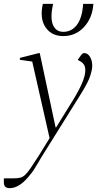

<svg xmlns="http://www.w3.org/2000/svg" viewBox="-84 -735 504 995"><path d="M-34 240Q-64 240 -64 211V191L-61 189H-9Q9 189 22 185.5Q35 182 47 170.5Q59 159 75.5 135Q92 111 118 70L173 -19L83 -416L19 -425V-435L118 -460H122L204 -75H207L293 -214Q324 -264 341 -303.5Q358 -343 358 -370Q358 -388 352 -398.5Q346 -409 336 -415L320 -424V-427L336 -449Q344 -460 352 -460Q370 -460 382 -441Q394 -422 394 -394Q394 -374 383 -340.5Q372 -307 337 -251L131 79Q117 102 108.5 117Q100 132 90 147Q80 162 62 183Q14 240 -34 240ZM138 -715H191Q175 -642 190.5 -606Q206 -570 244 -570Q287 -570 314.5 -606Q342 -642 347 -715H400Q395 -642 351.5 -595Q308 -548 244 -548Q183 -548 152 -593.5Q121 -639 138 -715Z"/></svg>

Font: Spectral ExtraLight
Style: Italic
Weight: 275
Italic angle: -10°
Designer: Jean-Baptiste Levee
Foundry: Production Type
Version: Version 2.001